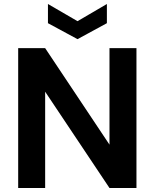

<svg xmlns="http://www.w3.org/2000/svg" viewBox="-20 -941 774 961"><path d="M71 0V-700H206L528 -217V-700H663V0H528L206 -482V0ZM368 -745 220 -825V-921L368 -835L515 -921V-825Z"/></svg>

Font: DM Sans 12pt
Style: Bold
Weight: 700
Version: Version 4.004;gftools[0.9.30]